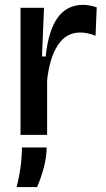

<svg xmlns="http://www.w3.org/2000/svg" viewBox="-20 -552 432 786"><path d="M64 0V-266.1V-520H160.2L151.9 -320.8H167Q178.2 -427.2 216.1 -479.7Q253.9 -532.2 320.8 -532.2Q344.7 -532.2 376 -522L371.1 -405.8Q337.9 -418.9 308.1 -418.9Q251 -418.9 217 -367.4Q183.1 -315.9 172.9 -224.1V0ZM47.9 213.9Q69.8 128.9 69.8 51.8H170.9Q170.9 121.6 131.8 213.9Z"/></svg>

Font: Bricolage Grotesque Medium
Style: Regular
Weight: 500
Designer: Mathieu Triay
Foundry: Atelier Triay
Version: Version 1.000;gftools[0.9.30]